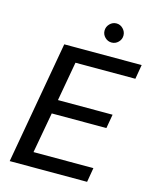

<svg xmlns="http://www.w3.org/2000/svg" viewBox="-129 -973 854 1059"><g transform="rotate(15 298.0 -443.0)"><path d="M30 0 154 -700H596L582 -618H240L200 -394H512L498 -314H186L144 -82H486L472 0ZM403 -777Q381 -777 365 -793Q349 -809 349 -831Q349 -853 365 -869.5Q381 -886 403 -886Q425 -886 441 -869.5Q457 -853 457 -831Q457 -809 441 -793Q425 -777 403 -777Z"/></g></svg>

Font: DM Sans 9pt Medium
Style: Italic
Weight: 500
Italic angle: -10°
Version: Version 4.004;gftools[0.9.30]